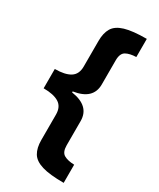

<svg xmlns="http://www.w3.org/2000/svg" viewBox="-219 -781 832 1007"><g transform="rotate(30 197.0 -278.0)"><path d="M354 158Q269 158 222.5 144Q176 130 158 100Q140 70 140 22V-132Q140 -179 108 -199Q76 -219 15 -219V-336Q76 -336 108 -356Q140 -376 140 -423V-578Q140 -626 158 -656Q176 -686 222.5 -700Q269 -714 354 -714V-604Q315 -603 292 -590Q269 -577 269 -535V-389Q269 -298 155 -281V-275Q269 -258 269 -167V-21Q269 21 292 34Q315 47 354 48Z"/></g></svg>

Font: RS Noto Sans
Style: Bold
Weight: 700
Designer: Monotype Design Team
Foundry: Monotype Imaging Inc.
Version: Version 3.10